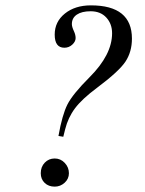

<svg xmlns="http://www.w3.org/2000/svg" viewBox="-20 -684 540 716"><path d="M216 -174 198 -177Q212 -256 231.5 -294.5Q251 -333 314 -396Q398 -480 398 -560Q398 -595 376.5 -618.5Q355 -642 318 -642Q285 -642 266.5 -629.5Q248 -617 248 -594Q248 -584 256 -567Q262 -554 262 -542Q262 -529 249.5 -517.5Q237 -506 220 -506Q184 -506 184 -555Q184 -603 222 -633.5Q260 -664 319 -664Q472 -664 472 -540Q472 -491 448 -454.5Q424 -418 341 -356Q286 -315 260 -280.5Q234 -246 223 -202ZM237 -38Q237 -17 221 -2.5Q205 12 184 12Q161 12 146.5 -2Q132 -16 132 -38Q132 -62 147 -77.5Q162 -93 184 -93Q206 -93 221.5 -76.5Q237 -60 237 -38Z"/></svg>

Font: STIX MathJax Main
Style: Italic
Weight: 400
Italic angle: -16.33°
Designer: MicroPress Inc., with final additions and corrections provided by Coen Hoffman, Elsevier (retired)
Version: Version 1.1.1